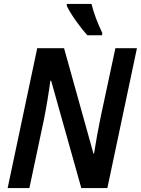

<svg xmlns="http://www.w3.org/2000/svg" viewBox="-20 -960 719 980"><path d="M426 -780H501L502 -792C478 -842 458 -894 447 -940H321V-930C341 -887 391 -818 426 -780ZM19 0H130L204 -349C216 -407 232 -506 237 -548H241L395 0H528L679 -714H569L493 -359C482 -307 468 -228 460 -176H457L307 -714H170Z"/></svg>

Font: Noto Sans SemiCondensed SemiBold
Style: Italic
Weight: 600
Width: 4
Italic angle: -12°
Designer: Monotype Design Team
Foundry: Monotype Imaging Inc.
Version: Version 2.013